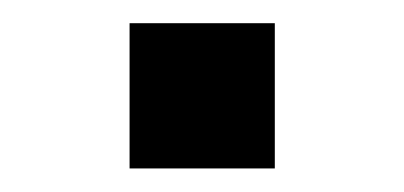

<svg xmlns="http://www.w3.org/2000/svg" viewBox="-20 -143 343 163"><path d="M90 0V-123.3H213.3V0Z"/></svg>

Font: Manrope ExtraLight
Style: Regular
Weight: 200
Designer: Mikhail Sharanda
Foundry: Mikhail Sharanda
Version: Version 4.505